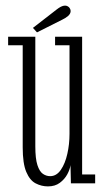

<svg xmlns="http://www.w3.org/2000/svg" viewBox="-20 -654 370 685"><path d="M151 11Q128 11 107.2 0.2Q86.5 -10.5 73.8 -40.5Q61 -70.5 61 -128V-492.5H9V-523H106V-132Q106 -88 113.5 -65Q121 -42 133 -33.8Q145 -25.5 159 -25.5Q181.5 -25.5 197 -48Q212.5 -70.5 220.2 -105Q228 -139.5 228 -176.5V-492.5H176.5V-523H273V-31.5H319.5V0H233L231.5 -65Q229.5 -49.5 220 -32Q210.5 -14.5 193.5 -1.8Q176.5 11 151 11ZM112 -538.5 97.5 -554.5 182 -620Q189.5 -626 197.2 -630Q205 -634 212 -634Q217.5 -634 222.2 -631.2Q227 -628.5 229.5 -623.5Q232 -619.5 232 -614.5Q232 -605 222.8 -597Q213.5 -589 201.5 -583.5Z"/></svg>

Font: Imbue Thin 10pt ExtraLight
Style: Regular
Weight: 250
Version: Version 1.102